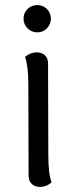

<svg xmlns="http://www.w3.org/2000/svg" viewBox="-20 -728 300 759"><path d="M73 -654Q73 -677 89 -692.5Q105 -708 127 -708Q150 -708 165.5 -692.5Q181 -677 181 -654Q181 -632 165.5 -616Q150 -600 127 -600Q105 -600 89 -616Q73 -632 73 -654ZM184 -7Q163 11 138 11Q118 11 105.5 -1Q93 -13 93 -33L92 -396Q92 -465 79 -503Q100 -521 125 -521Q145 -521 157.5 -509.5Q170 -498 170 -477L171 -114Q171 -41 184 -7Z"/></svg>

Font: Arima Madurai
Style: Regular
Weight: 400
Designer: Joana Correia and Natanael Gama
Foundry: NDISCOVER
Version: Version 1.019